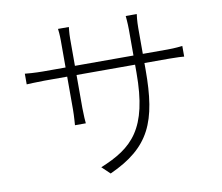

<svg xmlns="http://www.w3.org/2000/svg" viewBox="-85 -871 1171 1011"><g transform="rotate(-10 500.0 -365.5)"><path d="M703 -555V-692C703 -730 707 -763 708 -767H649C649 -763 653 -730 653 -692V-555H340V-701C340 -732 344 -758 344 -762H286C287 -758 290 -729 290 -700V-555H168C130 -555 77 -559 73 -560V-503C78 -503 129 -506 168 -506H290V-329C290 -295 286 -251 286 -247H344C343 -251 340 -297 340 -329V-506H653V-463C653 -162 558 -76 384 -5L427 36C648 -64 703 -193 703 -470V-506H835C874 -506 911 -504 915 -503V-560C910 -559 874 -555 835 -555Z"/></g></svg>

Font: Noto Sans JP Light
Style: Regular
Weight: 300
Designer: Ryoko NISHIZUKA (kana & ideographs); Paul D. Hunt (Latin, Greek & Cyrillic); Wenlong ZHANG (bopomofo); Sandoll Communica
Foundry: Adobe Systems Incorporated
Version: Version 1.004;PS 1.004;hotconv 1.0.82;makeotf.lib2.5.63406